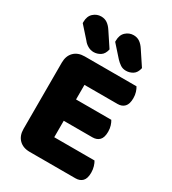

<svg xmlns="http://www.w3.org/2000/svg" viewBox="-202 -951 952 1061"><g transform="rotate(30 274.0 -420.0)"><path d="M65 -442H235V-6Q224 -3 203 0Q182 3 158 3Q115 3 90 -22Q65 -47 65 -90ZM235 -161H65V-513Q65 -556 90 -581Q115 -606 158 -606Q182 -606 203 -603Q224 -600 235 -597ZM158 -240V-376H460Q467 -365 472.5 -348Q478 -331 478 -310Q478 -273 462 -256.5Q446 -240 418 -240ZM158 3V-135H492Q499 -124 504.5 -106Q510 -88 510 -67Q510 -30 494 -13.5Q478 3 450 3ZM158 -469V-606H488Q495 -595 500.5 -578Q506 -561 506 -540Q506 -503 490 -486Q474 -469 446 -469ZM122 -686 56 -760V-767Q56 -804 77.5 -823.5Q99 -843 127 -843Q150 -843 167 -831Q184 -819 198 -797L257 -708Q250 -676 230 -663.5Q210 -651 187 -651Q168 -651 150.5 -661Q133 -671 122 -686ZM329 -686 263 -760V-767Q263 -804 284.5 -823.5Q306 -843 334 -843Q357 -843 374 -831Q391 -819 405 -797L464 -708Q457 -676 437 -663.5Q417 -651 394 -651Q373 -651 357.5 -661.5Q342 -672 329 -686Z"/></g></svg>

Font: Baloo Tamma 2 ExtraBold
Style: Regular
Weight: 800
Designer: Divya Kowshik, Shuchita Grover and Ek Type
Foundry: Ek Type
Version: Version 1.700